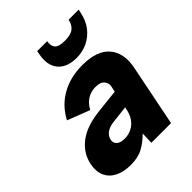

<svg xmlns="http://www.w3.org/2000/svg" viewBox="-204 -822 938 938"><g transform="rotate(-45 265.0 -352.5)"><path d="M295 0 297 -62Q265 -30 231.5 -12Q198 6 148 6Q101 6 67 -10.5Q33 -27 18 -59Q3 -91 12 -136Q24 -198 77 -239Q130 -280 225 -290L345 -303L352 -336Q355 -353 342 -369.5Q329 -386 294 -386Q263 -386 237.5 -370Q212 -354 197 -324L81 -369Q116 -436 179 -471.5Q242 -507 324 -507Q426 -507 469 -456Q512 -405 495 -319L431 0ZM327 -213 232 -202Q204 -198 186.5 -184.5Q169 -171 165 -151Q161 -132 174.5 -119Q188 -106 217 -106Q244 -106 266.5 -117.5Q289 -129 304 -150.5Q319 -172 325 -204ZM500 -694Q491 -648 466.5 -616.5Q442 -585 407 -568Q372 -551 329 -551Q286 -551 257 -568Q228 -585 216.5 -617Q205 -649 214 -694L217 -711H286Q281 -683 293.5 -667Q306 -651 349 -651Q391 -651 410 -667Q429 -683 434 -711H504Z"/></g></svg>

Font: Albert Sans ExtraBold
Style: Italic
Weight: 800
Italic angle: -11.25°
Designer: Andreas Rasmussen
Foundry: a.Foundry
Version: Version 1.025